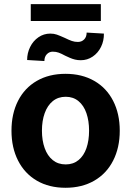

<svg xmlns="http://www.w3.org/2000/svg" viewBox="-20 -892 630 923"><path d="M35.2 -263.7Q35.2 -345.2 66.7 -407.2Q98.1 -469.2 157 -503.2Q215.8 -537.1 294.9 -537.1Q374 -537.1 433.1 -503.2Q492.2 -469.2 523.9 -407.2Q555.7 -345.2 555.7 -263.7Q555.7 -182.1 523.9 -119.9Q492.2 -57.6 433.1 -23.4Q374 10.7 294.9 10.7Q215.8 10.7 157.2 -23.4Q98.6 -57.6 66.9 -119.9Q35.2 -182.1 35.2 -263.7ZM408.2 -263.7Q408.2 -311 395.5 -347.9Q382.8 -384.8 357.4 -405.8Q332 -426.8 295.9 -426.8Q259.3 -426.8 233.6 -405.8Q208 -384.8 194.8 -347.9Q181.6 -311 181.6 -263.7Q181.6 -216.8 194.8 -179.9Q208 -143.1 233.6 -122.3Q259.3 -101.6 295.9 -101.6Q332 -101.6 357.4 -122.3Q382.8 -143.1 395.5 -179.7Q408.2 -216.3 408.2 -263.7ZM368.2 -602.5Q353 -602.5 340.3 -605.7Q327.6 -608.9 315.9 -614Q304.2 -619.1 293.9 -624Q274.9 -634.3 262.2 -638.9Q249.5 -643.6 233.4 -643.6Q216.8 -643.6 205.1 -631.3Q193.4 -619.1 193.4 -598.6L110.4 -603.5Q110.4 -636.7 124.8 -666Q139.2 -695.3 164.8 -712.9Q190.4 -730.5 221.7 -730.5Q239.3 -730.5 253.2 -725.6Q267.1 -720.7 291 -710Q312 -699.7 325.4 -695.1Q338.9 -690.4 354.5 -690.4Q372.6 -690.4 384.5 -702.4Q396.5 -714.4 396.5 -735.4L479.5 -730.5Q480 -695.8 465.6 -666.5Q451.2 -637.2 425.5 -619.9Q399.9 -602.5 368.2 -602.5ZM464.8 -791H127.9V-872.1H464.8Z"/></svg>

Font: Pretendard
Style: Bold
Weight: 700
Designer: Base glyphs from Inter by Rasmus Andersson; Hangeul glyphs from Noto Sans CJK(Source Han Sans) by Jang Soo-young and Kan
Foundry: Kil Hyung-jin
Version: Version 1.309